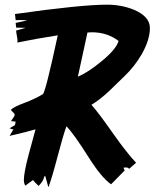

<svg xmlns="http://www.w3.org/2000/svg" viewBox="-20 -743 661 821"><path d="M354 -604Q340 -541 313 -415Q356 -433 413 -480Q477 -532 487 -568Q438 -605 373 -605Q363 -605 354 -604ZM44 -683Q326 -723 438 -723Q498 -723 551 -702Q621 -673 621 -623Q621 -573 586 -511Q555 -458 512 -417Q478 -384 445 -352Q405 -315 371 -295Q403 -259 465 -170Q524 -87 562 -47L532 -21Q528 -27 518 -27Q512 -27 508 -26L513 -14L455 45Q414 17 358 -72Q294 -173 264 -203Q249 -161 226 -73Q203 15 187 58L173 8L169 13Q165 32 145 52Q131 39 121 27Q104 39 88 51Q82 39 82 28Q82 -4 102 -80Q117 -135 132 -190Q96 -179 21 -162L38 -191L34 -190Q31 -190 28 -192Q25 -194 20 -194L44 -208L47 -223L27 -225Q43 -247 43 -252Q43 -257 26 -273Q38 -286 87 -304Q127 -319 163 -340Q174 -346 227 -592Q131 -577 54 -561Q55 -564 55 -567Q55 -575 52 -590.5Q49 -606 49 -613L48 -612L90 -624L49 -625L47 -645L97 -656Q85 -658 47 -657Z"/></svg>

Font: Ode an Erik AH
Style: Regular
Weight: 400
Designer: Andreas Höfeld
Foundry: Fontgrube AH
Version: Version 2.00